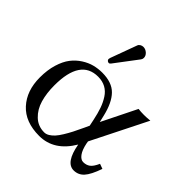

<svg xmlns="http://www.w3.org/2000/svg" viewBox="-185 -823 975 975"><g transform="rotate(45 302.5 -335.0)"><path d="M296.4 -682.1Q311.5 -682.1 324.5 -670.7Q337.4 -659.2 337.4 -644Q337.4 -635.7 332.5 -628.9L240.7 -507.3Q234.9 -499.5 229.5 -499.5Q223.6 -499.5 219 -503.7Q214.4 -507.8 214.4 -513.2Q214.4 -515.6 216.3 -522.5L268.6 -665Q271.5 -672.9 279.5 -677.5Q287.6 -682.1 296.4 -682.1ZM409.2 -255.4 501.5 -441.9Q520 -439.5 542 -439.5Q561.5 -439.5 585.9 -441.9L436.5 -143.6L438.5 -131.3Q446.3 -92.3 461.2 -72Q476.1 -51.8 493.7 -51.8Q515.1 -51.8 530.5 -63Q545.9 -74.2 560.1 -106.4L586.9 -96.7Q565.9 -36.1 543.7 -12Q521.5 12.2 488.8 12.2Q432.1 12.2 412.6 -97.2Q347.7 12.2 241.2 12.2Q141.1 12.2 87.4 -46.4Q33.7 -105 33.7 -200.7Q33.7 -253.9 46.6 -296.4Q59.6 -338.9 80.1 -365.5Q100.6 -392.1 128.4 -409.9Q156.2 -427.7 184.1 -434.8Q211.9 -441.9 240.7 -441.9Q311 -441.9 346.9 -405Q382.8 -368.2 400.4 -293ZM386.2 -206.1 378.9 -241.2Q370.6 -280.8 360.6 -309.3Q350.6 -337.9 334.7 -362.5Q318.8 -387.2 295.2 -399.9Q271.5 -412.6 240.7 -412.6Q114.3 -412.6 114.3 -224.1Q114.3 -167.5 127.4 -122.3Q140.6 -77.1 171.4 -47.9Q202.1 -18.6 246.6 -18.6Q259.8 -18.6 273.2 -26.6Q286.6 -34.7 298.3 -47.6Q310.1 -60.5 323.2 -82Q336.4 -103.5 347.9 -125.7Q359.4 -147.9 373.5 -178.7Z"/></g></svg>

Font: Libertinage
Style: f
Weight: 400
Designer: OSP
Foundry: OSP
Version: Version 1.0; 2008; OFL relea